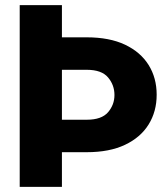

<svg xmlns="http://www.w3.org/2000/svg" viewBox="-20 -731 658 751"><path d="M57.1 -710.9H222.2V-585H319.3Q408.2 -585 469 -556.2Q529.8 -527.3 561.3 -476.8Q592.8 -426.3 592.8 -360.4Q592.8 -294.9 561.3 -244.1Q529.8 -193.4 469 -164.6Q408.2 -135.7 319.3 -135.7H222.2V0H57.1ZM319.3 -458H222.2V-262.7H319.3Q377.4 -262.7 402.6 -292Q427.7 -321.3 427.7 -359.4Q427.7 -398.4 402.6 -428.2Q377.4 -458 319.3 -458Z"/></svg>

Font: Vazirmatn RD Black
Style: Regular
Weight: 900
Designer: Saber Rastikerdar
Foundry: Saber Rastikerdar
Version: Version 32.102